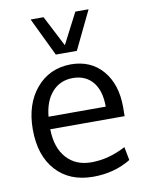

<svg xmlns="http://www.w3.org/2000/svg" viewBox="-89 -860 719 935"><g transform="rotate(-10 270.5 -392.5)"><path d="M127.9 -795.9H191.9L270.5 -643.6L349.1 -795.9H414.6L323.2 -606.4H219.2ZM131.8 -314.5H414.6Q414.6 -394 378.7 -436.8Q342.8 -479.5 280.3 -479.5Q217.8 -479.5 178.2 -435.3Q138.7 -391.1 131.8 -314.5ZM296.4 11.2Q179.7 11.2 112.5 -63Q45.4 -137.2 45.4 -266.1Q45.4 -390.6 110.4 -468Q175.3 -545.4 281.2 -546.9Q380.9 -546.9 439.2 -478.8Q497.6 -410.6 497.6 -296.9Q497.6 -291 497.3 -275.4Q497.1 -259.8 497.1 -252.9H129.4Q130.9 -161.6 176.5 -110.6Q222.2 -59.6 299.3 -59.6Q384.3 -59.6 469.7 -104.5L482.4 -38.6Q400.9 11.2 296.4 11.2Z"/></g></svg>

Font: Oxygen
Style: Regular
Weight: 400
Designer: Vernon Adams
Foundry: Vernon Adams
Version: Version Release 0.2.3 webfont; ttfautohint (v0.93.3-1d66) -l